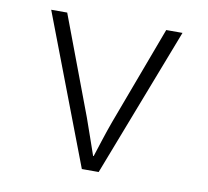

<svg xmlns="http://www.w3.org/2000/svg" viewBox="-65 -603 730 674"><g transform="rotate(10 300.0 -266.0)"><path d="M328 0 533 -532H475L344 -181Q332 -148 321 -114Q310 -80 301 -52H299Q289 -80 277.5 -114Q266 -148 254 -181L122 -532H65L268 0Z"/></g></svg>

Font: Noto Sans Mono UI Light
Style: Regular
Weight: 300
Designer: Monotype Design team
Foundry: Monotype Imaging Inc.
Version: 1.000